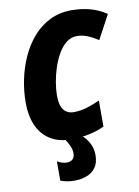

<svg xmlns="http://www.w3.org/2000/svg" viewBox="-103 -793 805 1109"><g transform="rotate(-10 299.5 -238.5)"><path d="M266.6 9.8Q191.9 9.8 142.1 -22Q92.3 -53.7 67.4 -110.6Q42.5 -167.5 42.5 -243.7Q42.5 -311 56.6 -379.4Q70.8 -447.8 98.9 -509.8Q127 -571.8 169.4 -620.4Q211.9 -668.9 268.3 -696.8Q324.7 -724.6 395.5 -724.6Q453.6 -724.6 504.4 -710.7Q555.2 -696.8 599.1 -667L523.9 -526.9Q489.3 -549.3 459.7 -560.8Q430.2 -572.3 399.4 -572.3Q365.7 -572.3 338.4 -550.8Q311 -529.3 290.3 -493.7Q269.5 -458 255.6 -415.5Q241.7 -373 234.6 -330.3Q227.5 -287.6 227.5 -252.4Q227.5 -195.8 248.3 -169.2Q269 -142.6 307.1 -142.6Q345.7 -142.6 382.3 -153.6Q418.9 -164.6 460.9 -183.6V-30.8Q415.5 -9.3 365.5 0.2Q315.4 9.8 266.6 9.8ZM241.7 248Q217.3 248 197.3 243.9Q177.2 239.7 161.1 233.4V120.6Q175.8 128.4 189.9 132.8Q204.1 137.2 215.8 137.2Q238.8 137.2 251.2 125.7Q263.7 114.3 263.7 91.3Q263.7 68.4 253.4 45.9Q243.2 23.4 226.6 0H328.1Q355.5 23.9 371.3 54.4Q387.2 85 387.2 123.5Q387.2 168.5 367.2 196Q347.2 223.6 314 235.8Q280.8 248 241.7 248Z"/></g></svg>

Font: Open Sans SemiCondensed ExtraBold
Style: Italic
Weight: 800
Width: 4
Italic angle: -12°
Designer: Monotype Design Team
Foundry: Monotype Imaging Inc.
Version: Version 3.003